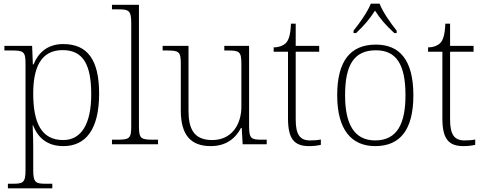

<svg xmlns="http://www.w3.org/2000/svg" viewBox="-20 -786 2635 1046"><path d="M23 240H265V215H231C175 215 161 210 161 140V18C161 -45 158 -83 158 -104H160C188 -31 242 10 325 10C446 10 520 -79 520 -276C520 -460 457 -546 324 -546C238 -546 187 -497 163 -435H159L155 -536H4V-511H41C108 -511 119 -506 119 -439V139C119 210 106 215 49 215H23ZM324 -23C203 -23 161 -121 161 -277C161 -416 202 -513 321 -513C435 -513 477 -431 477 -272C477 -112 424 -23 324 -23Z M590 0H841V-25H815C748 -25 737 -30 737 -98V-760H590V-735H625C681 -735 695 -730 695 -659V-98C695 -30 684 -25 617 -25H590Z M1128 10C1212 10 1263 -32 1293 -89H1297L1302 0H1433V-25H1407C1350 -25 1337 -30 1337 -97V-536H1202V-511H1217C1284 -511 1295 -506 1295 -438V-205C1295 -107 1242 -23 1136 -23C1032 -23 1007 -90 1007 -183V-536H866V-511H887C954 -511 965 -506 965 -439V-184C965 -51 1019 10 1128 10Z M1664 10C1685 10 1708 8 1728 3V-26C1707 -22 1691 -21 1669 -21C1615 -21 1591 -52 1591 -134V-504H1719V-536H1591V-657H1565C1563 -595 1552 -566 1537 -551C1522 -537 1499 -528 1471 -528V-504H1549V-142C1549 -30 1582 10 1664 10Z M1906 -619V-606H1920C1967 -650 1993 -682 2023 -728C2053 -682 2080 -650 2128 -606H2141V-619C2110 -657 2065 -721 2048 -766H2000C1983 -721 1937 -657 1906 -619ZM2024 10C2160 10 2232 -79 2232 -267C2232 -458 2158 -543 2028 -543C1889 -543 1817 -454 1817 -267C1817 -79 1895 10 2024 10ZM2024 -21C1909 -21 1860 -111 1860 -267C1860 -430 1907 -512 2028 -512C2140 -512 2189 -434 2189 -267C2189 -116 2146 -21 2024 -21Z M2505 10C2526 10 2549 8 2569 3V-26C2548 -22 2532 -21 2510 -21C2456 -21 2432 -52 2432 -134V-504H2560V-536H2432V-657H2406C2404 -595 2393 -566 2378 -551C2363 -537 2340 -528 2312 -528V-504H2390V-142C2390 -30 2423 10 2505 10Z"/></svg>

Font: Noto Serif Telugu ExtraLight
Style: Regular
Weight: 200
Designer: Jelle Bosma - Monotype Design Team
Foundry: Monotype Imaging Inc.
Version: Version 2.005